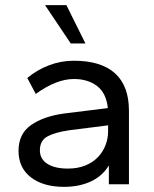

<svg xmlns="http://www.w3.org/2000/svg" viewBox="-20 -716 600 746"><path d="M229 10Q148 10 100 -27Q52 -64 52 -130Q52 -196 100.5 -230Q149 -264 229 -275L399 -296Q393 -354 357.5 -381.5Q322 -409 267 -409Q199 -409 119 -351L86 -413Q123 -444 169.5 -462Q216 -480 267 -480Q373 -480 427 -431Q481 -382 481 -286V0H403V-73Q377 -31 332 -10.5Q287 10 229 10ZM244 -61Q282 -61 311.5 -73Q341 -85 360.5 -105.5Q380 -126 390 -152Q400 -178 400 -206V-229L250 -210Q194 -202 164.5 -186Q135 -170 135 -132Q135 -98 164 -79.5Q193 -61 244 -61ZM255 -547 155 -696H238L312 -547Z"/></svg>

Font: Celebes
Style: Regular
Weight: 400
Designer: Anugrah Pasau
Foundry: Lafontype
Version: Version 1.000; ttfautohint (v1.8.4)